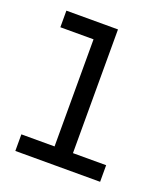

<svg xmlns="http://www.w3.org/2000/svg" viewBox="-96 -531 511 598"><g transform="rotate(20 160.0 -232.5)"><path d="M23 -410H133V-55H23V0H304V-55H194V-465H23Z"/></g></svg>

Font: Stint Ultra Expanded
Style: Regular
Weight: 400
Width: 7
Designer: Astigmatic (AOETI)
Foundry: Astigmatic (AOETI)
Version: Version 1.000